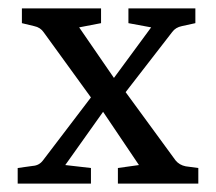

<svg xmlns="http://www.w3.org/2000/svg" viewBox="-20 -436 514 456"><path d="M22 0V-37L58 -42Q73 -43 82 -55L213 -227H233L339 -371L285 -381V-416H444V-381L412 -374Q397 -371 389 -360L262 -196H243L135 -44L196 -37V0ZM260 0V-37L310 -44L213 -188H208L84 -359Q76 -371 61 -374L32 -381V-416H220V-381L168 -371L265 -230H269L397 -55Q406 -44 421 -41L451 -37V0Z"/></svg>

Font: Yrsa
Style: Regular
Weight: 400
Designer: Anna Giedrys (Yrsa+Rasa design), David Brezina (Yrsa art-direction, Rasa art-direction, design)
Foundry: Rosetta Type Foundry
Version: Version 2.004